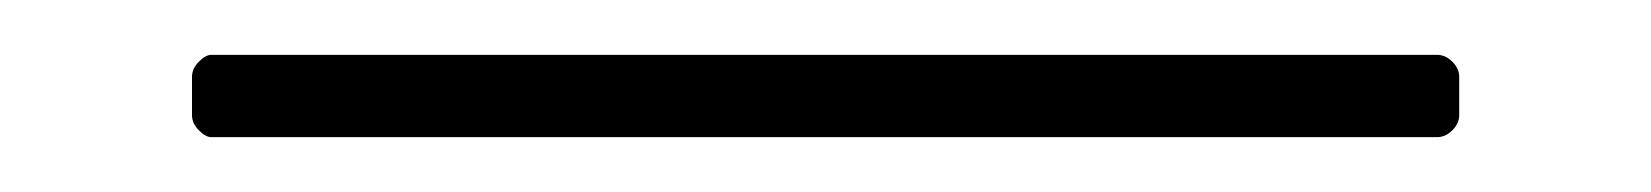

<svg xmlns="http://www.w3.org/2000/svg" viewBox="-20 68 602 70"><path d="M57 118Q55 118 52.5 115.5Q50 113 50 110V96Q50 93 52.5 90.5Q55 88 57 88H504Q507 88 509.5 90.5Q512 93 512 96V110Q512 113 509.5 115.5Q507 118 504 118Z"/></svg>

Font: LINE Seed Sans TH App Thin
Style: Regular
Weight: 250
Designer: Dalton Maag Ltd | Thai characters by Cadson Demak Co.,Ltd.
Foundry: Dalton Maag Ltd
Version: Version 1.003